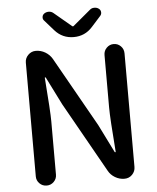

<svg xmlns="http://www.w3.org/2000/svg" viewBox="-61 -994 856 1046"><g transform="rotate(-5 366.5 -471.0)"><path d="M96.7 -54.7V-676.8Q96.7 -701.2 114.3 -718.8Q131.8 -736.3 156.2 -736.3Q183.6 -736.3 207.5 -722.2Q231.4 -708 245.1 -684.6L460 -303.7L536.1 -150.4Q537.1 -148.4 539.6 -148.4Q542 -148.4 542 -150.4Q527.3 -336.9 527.3 -392.6V-680.7Q527.3 -704.1 543.5 -720.2Q559.6 -736.3 582 -736.3Q604.5 -736.3 620.6 -720.2Q636.7 -704.1 636.7 -680.7V-59.6Q636.7 -35.2 619.6 -17.6Q602.5 0 577.1 0Q549.8 0 525.9 -14.2Q502 -28.3 489.3 -51.8L274.4 -433.6L198.2 -585.9Q197.3 -587.9 194.8 -587.9Q192.4 -587.9 192.4 -585.9Q207 -399.4 207 -346.7V-54.7Q207 -32.2 190.9 -16.1Q174.8 0 151.9 0Q128.9 0 112.8 -16.1Q96.7 -32.2 96.7 -54.7ZM266.6 -838.9 216.8 -895.5Q209 -903.3 209 -913.1Q209 -927.7 220.7 -935.5Q231.4 -942.4 244.1 -942.4Q244.1 -942.4 245.1 -942.4Q258.8 -942.4 269.5 -933.6L365.2 -853.5Q367.2 -851.6 369.6 -851.6Q372.1 -851.6 374 -853.5L469.7 -933.6Q479.5 -942.4 493.2 -942.4Q494.1 -942.4 495.1 -942.4Q507.8 -942.4 517.6 -935.5Q529.3 -927.7 529.3 -913.1Q529.3 -903.3 522.5 -895.5L471.7 -838.9Q430.7 -793 369.1 -793Q307.6 -793 266.6 -838.9Z"/></g></svg>

Font: Gen Jyuu GothicX Medium
Style: Regular
Weight: 500
Designer: Ryoko NISHIZUKA (kana &amp; ideographs); Paul D. Hunt (Latin, Greek &amp; Cyrillic); Wenlong ZHANG (bopomofo); Sandoll C
Version: Version 1.058.20140828